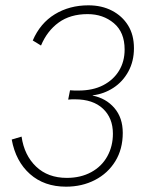

<svg xmlns="http://www.w3.org/2000/svg" viewBox="-20 -691 546 721"><path d="M228 10Q146 10 92.5 -37.5Q39 -85 24 -167L61 -178Q71 -108 115.5 -65.5Q160 -23 231 -23Q283 -23 322.5 -44.5Q362 -66 383 -104Q404 -142 404 -189Q404 -248 366.5 -283Q329 -318 262 -318Q256 -318 250 -318Q244 -318 236 -317L243 -352Q253 -351 260 -351Q267 -351 275 -351Q329 -351 367.5 -371Q406 -391 427 -425.5Q448 -460 448 -505Q448 -570 407.5 -604Q367 -638 309 -638Q244 -638 200.5 -606.5Q157 -575 134 -520L103 -539Q131 -604 186 -637.5Q241 -671 312 -671Q362 -671 400.5 -651Q439 -631 461 -595.5Q483 -560 483 -510Q483 -461 462 -422.5Q441 -384 405.5 -361Q370 -338 328 -333V-332Q378 -322 409.5 -285.5Q441 -249 441 -192Q441 -131 413 -85.5Q385 -40 336.5 -15Q288 10 228 10Z"/></svg>

Font: Kantumruy Pro ExtraLight
Style: Italic
Weight: 250
Italic angle: -13°
Version: Version 1.002